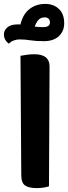

<svg xmlns="http://www.w3.org/2000/svg" viewBox="-42 -955 349 984"><path d="M146 9Q106 9 86.5 -4.5Q67 -18 67 -58L63 -669Q74 -671 93.5 -674Q113 -677 134 -677Q212 -677 212 -614L209 0Q200 3 183.5 6Q167 9 146 9ZM190 -935Q232 -935 259.5 -909.5Q287 -884 287 -836Q287 -795 259.5 -769.5Q232 -744 183 -744Q141 -744 113.5 -748.5Q86 -753 58 -753Q42 -753 27 -747Q12 -741 4 -731Q-7 -738 -14.5 -750.5Q-22 -763 -22 -779Q-22 -799 -4.5 -814.5Q13 -830 49 -830Q84 -830 113.5 -823Q143 -816 178 -816Q198 -816 206 -822.5Q214 -829 214 -840Q214 -852 207 -859Q200 -866 187 -866Q162 -866 149 -845.5Q136 -825 127 -793L58 -805Q68 -873 103.5 -904Q139 -935 190 -935Z"/></svg>

Font: Baloo Bhaijaan 2
Style: Bold
Weight: 700
Designer: Sanskriti Dholi, Noopur Datye and Ek Type
Foundry: Ek Type
Version: Version 1.701